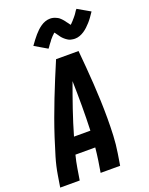

<svg xmlns="http://www.w3.org/2000/svg" viewBox="-177 -1067 895 1156"><g transform="rotate(-20 271.0 -489.0)"><path d="M2 0 14 -74Q23 -130 39.5 -185.5Q56 -241 74 -296.5Q92 -352 112 -407Q132 -462 153.5 -517Q175 -572 197.5 -626.5Q220 -681 243 -735H387Q392 -681 396.5 -626.5Q401 -572 404.5 -517Q408 -462 410 -407Q412 -352 412 -296.5Q412 -241 409.5 -185.5Q407 -130 398 -74L386 0H261L273 -74Q276 -94 278.5 -114.5Q281 -135 283 -155H156Q151 -135 146.5 -114.5Q142 -94 139 -74L127 0ZM290 -260Q293 -340 293 -419Q293 -498 291 -577Q262 -498 235 -419Q208 -340 185 -260ZM222 -810 142 -857Q154 -874 165 -888.5Q176 -903 186.5 -915Q197 -927 207.5 -937Q218 -947 231.5 -956.5Q245 -966 260.5 -971.5Q276 -977 292 -977Q297 -977 301.5 -976.5Q306 -976 310.5 -975Q315 -974 319.5 -972.5Q324 -971 328 -969Q332 -967 336.5 -965Q341 -963 344.5 -960.5Q348 -958 351 -955Q354 -952 358 -948.5Q362 -945 364.5 -941.5Q367 -938 370 -935Q373 -932 375 -928.5Q377 -925 379.5 -922Q382 -919 385.5 -914.5Q389 -910 391.5 -906Q394 -902 396.5 -899Q399 -896 399 -894H390Q389 -894 389 -895L393 -897Q396 -899 399 -901.5Q402 -904 404.5 -906.5Q407 -909 408.5 -911Q410 -913 412 -914.5Q414 -916 415.5 -918Q417 -920 419 -922.5Q421 -925 423 -927Q425 -929 427.5 -932Q430 -935 432 -937.5Q434 -940 436.5 -943Q439 -946 441.5 -949.5Q444 -953 446 -956Q448 -959 450.5 -963Q453 -967 455.5 -970.5Q458 -974 462 -978L542 -932Q530 -914 519.5 -899.5Q509 -885 498.5 -873.5Q488 -862 477 -851.5Q466 -841 452.5 -832Q439 -823 424 -817.5Q409 -812 393 -812Q388 -812 383.5 -812.5Q379 -813 374 -814Q369 -815 364.5 -816Q360 -817 356 -819Q352 -821 348 -823.5Q344 -826 340.5 -828.5Q337 -831 334 -833.5Q331 -836 327 -839.5Q323 -843 320 -846.5Q317 -850 314 -853.5Q311 -857 309 -860.5Q307 -864 304.5 -867Q302 -870 299 -874.5Q296 -879 293 -883Q290 -887 287.5 -890Q285 -893 285 -895Q286 -895 288.5 -894.5Q291 -894 293 -894H295Q295 -893 291.5 -891Q288 -889 285 -886.5Q282 -884 280 -881.5Q278 -879 276 -877.5Q274 -876 272 -874Q270 -872 268.5 -870Q267 -868 265 -866Q263 -864 261 -861.5Q259 -859 256.5 -856.5Q254 -854 252.5 -851Q251 -848 248.5 -845Q246 -842 243.5 -839Q241 -836 238.5 -832.5Q236 -829 233.5 -825.5Q231 -822 228.5 -818Q226 -814 222 -810Z"/></g></svg>

Font: Iosevka Term Curly Extrabold
Style: Italic
Weight: 800
Italic angle: -9°
Designer: Belleve Invis
Foundry: Belleve Invis
Version: Version 32.3.0